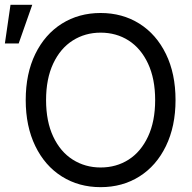

<svg xmlns="http://www.w3.org/2000/svg" viewBox="-36 -771 803 801"><path d="M383.8 9.8Q293 9.8 222.2 -34.7Q151.4 -79.1 111.3 -161.6Q71.3 -244.1 71.3 -353.5Q71.3 -463.9 111.3 -545.9Q151.4 -627.9 222.2 -672.4Q293 -716.8 383.8 -716.8Q474.6 -716.8 545.4 -672.4Q616.2 -627.9 656.2 -545.9Q696.3 -463.9 696.3 -353.5Q696.3 -244.1 656.2 -161.6Q616.2 -79.1 545.4 -34.7Q474.6 9.8 383.8 9.8ZM383.8 -634.8Q319.3 -634.8 267.6 -602.1Q215.8 -569.3 186 -505.9Q156.2 -442.4 156.2 -353.5Q156.2 -264.6 186 -201.2Q215.8 -137.7 267.6 -105Q319.3 -72.3 383.8 -72.3Q449.2 -72.3 500.5 -105Q551.8 -137.7 581.5 -201.2Q611.3 -264.6 611.3 -353.5Q611.3 -442.4 581.5 -505.9Q551.8 -569.3 500.5 -602.1Q449.2 -634.8 383.8 -634.8ZM7.8 -751H98.6L42 -589.8H-15.6Z"/></svg>

Font: Pretendard Std Variable
Style: Regular
Weight: 400
Designer: Base glyphs from Inter by Rasmus Andersson; Hangeul glyphs from Noto Sans CJK(Source Han Sans) by Jang Soo-young and Kan
Foundry: Kil Hyung-jin
Version: Version 1.309;Glyphs 3.2 (3225)